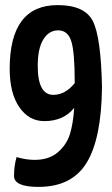

<svg xmlns="http://www.w3.org/2000/svg" viewBox="-20 -629 440 753"><path d="M206 -609Q312 -609 344 -546.5Q376 -484 380 -288Q378 -86 320 9Q262 104 131 104Q35 104 35 61Q35 22 45 -13Q82 -2 116 -2Q172 -2 206.5 -31.5Q241 -61 254 -102.5Q267 -144 271 -206Q229 -154 154 -154Q93 -154 55.5 -209Q18 -264 18 -359Q18 -609 206 -609ZM189 -257Q236 -257 273 -303V-309Q273 -425 259.5 -467.5Q246 -510 208 -510Q172 -510 150 -474.5Q128 -439 128 -371Q128 -257 189 -257Z"/></svg>

Font: Yanone Kaffeesatz Bold
Style: Regular
Weight: 700
Designer: Yanone (Cyrillic: Daniel Pouzeot)
Foundry: Yanone
Version: Version 1.003;PS 001.003;hotconv 1.0.88;makeotf.lib2.5.64775